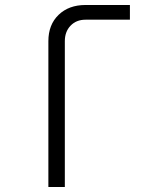

<svg xmlns="http://www.w3.org/2000/svg" viewBox="-20 -750 640 770"><path d="M174 0V-585Q174 -651 215 -690.5Q256 -730 323 -730H501V-671H323Q286 -671 263 -647Q240 -623 240 -585V0Z"/></svg>

Font: JetBrains Mono NL ExtraLight
Style: Regular
Weight: 200
Designer: Philipp Nurullin, Konstantin Bulenkov
Foundry: JetBrains
Version: Version 2.304; ttfautohint (v1.8.4.7-5d5b)